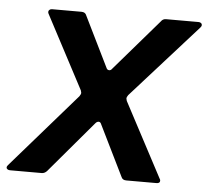

<svg xmlns="http://www.w3.org/2000/svg" viewBox="-69 -607 710 654"><g transform="rotate(5 286.0 -279.5)"><path d="M114 -8Q106 0 97 0H-12Q-17 0 -20.5 -2.5Q-24 -5 -24 -8Q-24 -13 -20 -17L202 -272Q207 -279 207 -284L205 -292L73 -542Q71 -545 71 -549Q71 -553 74.5 -556Q78 -559 83 -559H184Q197 -559 201 -548L285 -377Q288 -369 295 -369Q301 -369 305 -375L456 -550Q462 -559 473 -559H584Q589 -559 592.5 -556.5Q596 -554 596 -550Q596 -545 592 -541L367 -290Q362 -283 362 -278L364 -270L498 -17Q501 -13 501 -9Q501 0 489 0H386Q373 0 369 -10L284 -183Q281 -191 275 -191Q269 -191 264 -185Z"/></g></svg>

Font: Open Sauce Two SemiBold Italic
Style: Regular
Weight: 600
Italic angle: -10°
Designer: Alfredo Marco Pradil
Foundry: Creative Sauce Fz LLC
Version: Version 1.477